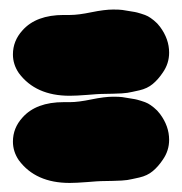

<svg xmlns="http://www.w3.org/2000/svg" viewBox="-20 -415 392 413"><path d="M130.9 -195.3Q148.4 -195.3 176.8 -201.2Q205.1 -207 223.6 -207Q236.3 -207 243.2 -206.1Q244.1 -206.1 255.4 -204.1Q266.6 -202.1 270 -201.7Q273.4 -201.2 283.2 -198.2Q293 -195.3 298.3 -192.4Q303.7 -189.5 311 -183.6Q318.4 -177.7 324.2 -169.9Q343.8 -143.6 343.8 -114.3Q343.8 -90.8 330.1 -71.3Q320.3 -56.6 308.6 -46.9Q296.9 -37.1 279.8 -33.2Q262.7 -29.3 253.9 -27.8Q245.1 -26.4 222.7 -25.9Q200.2 -25.4 197.3 -25.4Q192.4 -25.4 168 -23.4Q143.6 -21.5 129.9 -21.5Q56.6 -21.5 20.5 -70.3Q7.8 -88.9 7.8 -110.4Q7.8 -139.6 28.3 -162.1Q57.6 -195.3 117.2 -195.3ZM130.9 -382.8Q148.4 -382.8 176.8 -388.7Q205.1 -394.5 223.6 -394.5Q236.3 -394.5 243.2 -393.6Q244.1 -393.6 255.4 -391.6Q266.6 -389.6 270 -389.2Q273.4 -388.7 283.2 -385.7Q293 -382.8 298.3 -379.9Q303.7 -377 311 -371.1Q318.4 -365.2 324.2 -357.4Q343.8 -331.1 343.8 -301.8Q343.8 -278.3 330.1 -258.8Q320.3 -244.1 308.6 -234.4Q296.9 -224.6 279.8 -220.7Q262.7 -216.8 253.9 -215.3Q245.1 -213.9 222.7 -213.4Q200.2 -212.9 197.3 -212.9Q192.4 -212.9 168 -210.9Q143.6 -209 129.9 -209Q56.6 -209 20.5 -257.8Q7.8 -276.4 7.8 -297.9Q7.8 -327.1 28.3 -349.6Q57.6 -382.8 117.2 -382.8Z"/></svg>

Font: Essays1743
Style: Bold
Weight: 700
Designer: Based on the typeface in a 1743 English translation of the essays of Montaigne.  PostScript/TrueType font designed by Jo
Version: Version 002.100